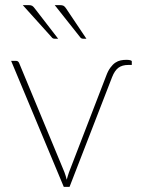

<svg xmlns="http://www.w3.org/2000/svg" viewBox="-20 -731 558 751"><path d="M23.5 0ZM23.5 -493H42.5Q48 -493 51 -490Q54 -487 55 -484L232 -57.5Q234.5 -50 237 -42.8Q239.5 -35.5 241 -28Q243 -35.5 245.2 -42.8Q247.5 -50 250 -57.5L395 -433.5Q402.5 -454 411.8 -466.5Q421 -479 431 -485.8Q441 -492.5 452 -494.8Q463 -497 474 -497Q485 -497 490.2 -495.2Q495.5 -493.5 495.5 -491.5V-477H482Q458 -477 443.2 -466Q428.5 -455 418.5 -429.5L252 0H229.5ZM214 -711Q224 -711 228.8 -708.2Q233.5 -705.5 238.5 -698L318 -579.5H305.5Q297.5 -579.5 293.5 -585.5L194 -711ZM91.5 -711Q101.5 -711 106 -708.2Q110.5 -705.5 116 -698L207.5 -579.5H194Q186 -579.5 182 -585.5L69 -711Z"/></svg>

Font: Lato Thin
Style: Regular
Weight: 200
Designer: Lukasz Dziedzic
Foundry: tyPoland Lukasz Dziedzic
Version: Version 2.007; 2014-02-27